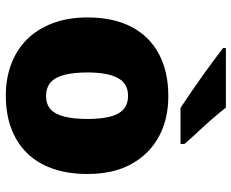

<svg xmlns="http://www.w3.org/2000/svg" viewBox="-90 -716 816 677"><g transform="rotate(90 318.5 -378.0)"><path d="M594 -278Q594 -209 575 -155Q556 -101 520 -64.5Q484 -28 433 -9Q382 10 317 10Q257 10 206.5 -9Q156 -28 119.5 -64.5Q83 -101 62.5 -155Q42 -209 42 -278Q42 -370 75.5 -433.5Q109 -497 171 -530Q233 -563 320 -563Q400 -563 461.5 -530Q523 -497 558.5 -433.5Q594 -370 594 -278ZM236 -278Q236 -231 244 -198Q252 -165 270.5 -148.5Q289 -132 319 -132Q349 -132 366.5 -148.5Q384 -165 392 -198Q400 -231 400 -278Q400 -325 392 -357Q384 -389 366 -405Q348 -421 318 -421Q275 -421 255.5 -385Q236 -349 236 -278ZM360 -766Q377 -744 400.5 -717Q424 -690 448 -664.5Q472 -639 488 -620V-606H361Q341 -619 312.5 -638.5Q284 -658 253.5 -679.5Q223 -701 195.5 -721.5Q168 -742 150 -756V-766Z"/></g></svg>

Font: Noto Sans Thai Black
Style: Regular
Weight: 900
Version: Version 2.001